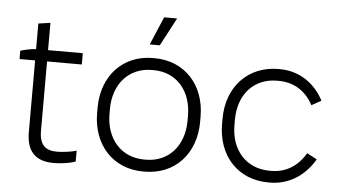

<svg xmlns="http://www.w3.org/2000/svg" viewBox="-50 -805 1595 897"><g transform="rotate(5 747.0 -357.0)"><path d="M230 3C262 3 308 -3 332 -13V-64C309 -56 265 -51 240 -51C187 -51 158 -76 158 -141V-467H321V-520H158V-648L102 -640V-520C79 -519 48 -512 29 -506V-467H102V-131C102 -41 144 3 230 3Z M676 -588 746 -720H685L629 -588ZM649 6H657C798 6 895 -98 895 -248V-272C895 -422 798 -526 657 -526H649C509 -526 412 -422 412 -272V-248C412 -98 509 6 649 6ZM650 -50C542 -50 470 -131 470 -249V-271C470 -389 542 -470 650 -470H657C765 -470 836 -389 836 -271V-249C836 -131 765 -50 657 -50Z M1237 6H1244C1330 6 1406 -40 1453 -121L1406 -146C1370 -83 1313 -49 1247 -49H1238C1129 -49 1056 -129 1056 -248V-272C1056 -391 1128 -471 1236 -471H1244C1314 -471 1371 -437 1406 -371L1451 -396C1408 -479 1332 -526 1245 -526H1238C1097 -526 998 -423 998 -272V-248C998 -97 1095 6 1237 6Z"/></g></svg>

Font: Fixel Text Light
Style: Regular
Weight: 300
Width: 4
Designer: AlfaBravo + MacPaw
Foundry: Kyrylo Tkachov, Marchela Mozhyna, Serhii Makarenko, Maria Weinstein, Zakhar Kryvoshyya
Version: Version 1.211